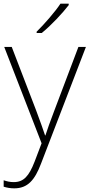

<svg xmlns="http://www.w3.org/2000/svg" viewBox="-23 -786 489 1048"><path d="M352 -758V-766H307C279 -723 218 -653 177 -613V-606H205C257 -648 319 -715 352 -758ZM0 -530 204 -4 166 96C135 176 106 208 52 208C31 208 15 204 -3 198V233C16 239 34 242 55 242C128 242 167 197 201 107L446 -530H405L273 -181C250 -122 235 -77 225 -47H223C213 -78 197 -122 174 -184L41 -530Z"/></svg>

Font: Noto Sans Malayalam ExtraLight
Style: Regular
Weight: 200
Designer: Jelle Bosma - Monotype Design Team
Foundry: Monotype Imaging Inc.
Version: Version 2.104